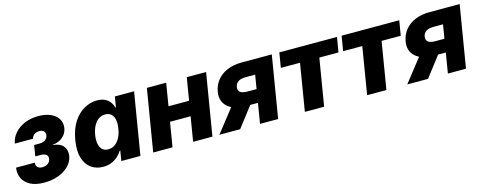

<svg xmlns="http://www.w3.org/2000/svg" viewBox="-28 -1091 4096 1636"><g transform="rotate(-15 2019.5 -272.5)"><path d="M215.8 7.8Q141.6 7.8 94.5 -17.6Q47.4 -43 27.8 -85Q8.3 -127 16.1 -177.7H181.6Q177.2 -152.3 192.1 -137.7Q207 -123 235.4 -123Q254.9 -123 270.3 -129.9Q285.6 -136.7 295.2 -148.4Q304.7 -160.2 307.1 -174.3Q312 -201.2 295.2 -214.6Q278.3 -228 245.1 -228H199.2L214.8 -324.2H260.7Q292 -324.2 312.3 -337.6Q332.5 -351.1 336.9 -377Q340.3 -398.9 327.4 -413.1Q314.5 -427.2 288.1 -427.2Q261.2 -427.2 242.9 -414.3Q224.6 -401.4 220.2 -378.4H59.1Q67.9 -428.7 102.3 -468.3Q136.7 -507.8 190.7 -530.5Q244.6 -553.2 311.5 -553.2Q375 -553.2 420.2 -533Q465.3 -512.7 486.6 -477.3Q507.8 -441.9 500.5 -395.5Q492.2 -348.1 455.3 -318.6Q418.5 -289.1 368.2 -285.6V-283.2Q432.6 -277.3 460.2 -242.2Q487.8 -207 479.5 -156.7Q471.7 -108.9 435.5 -71.8Q399.4 -34.7 342.8 -13.4Q286.1 7.8 215.8 7.8Z M736.8 7.8Q676.3 7.8 631.8 -23.7Q587.4 -55.2 568.1 -117.7Q548.8 -180.2 564 -272.5Q580.1 -368.7 620.8 -430.7Q661.6 -492.7 716.6 -522.7Q771.5 -552.7 828.6 -552.7Q872.1 -552.7 900.4 -538.1Q928.7 -523.4 944.8 -500.2Q960.9 -477.1 966.8 -452.1H970.7L986.3 -545.9H1155.8L1065.4 0H897L911.6 -88.4H906.2Q891.6 -63.5 867.4 -41.5Q843.3 -19.5 810.8 -5.9Q778.3 7.8 736.8 7.8ZM816.9 -125Q849.6 -125 875.7 -143.6Q901.9 -162.1 919.4 -195.1Q937 -228 943.8 -272.5Q951.7 -317.9 945.1 -350.8Q938.5 -383.8 918.5 -401.6Q898.4 -419.4 865.7 -419.4Q832.5 -419.4 806.9 -401.1Q781.2 -382.8 763.9 -349.9Q746.6 -316.9 739.3 -272.5Q731.9 -228.5 738.3 -195.1Q744.6 -161.6 764.4 -143.3Q784.2 -125 816.9 -125Z M1636.2 -346.7 1615.2 -215.8H1335.4L1356.9 -346.7ZM1439 -545.9 1348.6 0H1178.2L1268.6 -545.9ZM1791 -545.9 1700.7 0H1530.3L1620.6 -545.9Z M2280.3 0H2120.6L2189 -416H2106.9Q2063 -416 2039.6 -400.6Q2016.1 -385.3 2010.7 -354.5Q2006.3 -324.7 2025.1 -309.3Q2043.9 -293.9 2088.9 -293.9H2234.9L2215.8 -177.7H2049.3Q1938 -177.7 1884 -226.3Q1830.1 -274.9 1843.3 -356.9Q1853 -414.1 1887.5 -456.8Q1921.9 -499.5 1977.1 -522.7Q2032.2 -545.9 2104.5 -545.9H2370.6ZM1945.3 0H1762.2L1959 -251H2138.2Z M2516.1 0 2584.5 -415H2415.5L2437 -545.9H2945.8L2923.8 -415H2754.9L2686 0Z M3065.4 0 3133.8 -415H2964.8L2986.3 -545.9H3495.1L3473.1 -415H3304.2L3235.4 0Z M3937.5 0H3777.8L3846.2 -416H3764.2Q3720.2 -416 3696.8 -400.6Q3673.3 -385.3 3668 -354.5Q3663.6 -324.7 3682.4 -309.3Q3701.2 -293.9 3746.1 -293.9H3892.1L3873 -177.7H3706.5Q3595.2 -177.7 3541.3 -226.3Q3487.3 -274.9 3500.5 -356.9Q3510.3 -414.1 3544.7 -456.8Q3579.1 -499.5 3634.3 -522.7Q3689.5 -545.9 3761.7 -545.9H4027.8ZM3602.5 0H3419.4L3616.2 -251H3795.4Z"/></g></svg>

Font: Inter ExtraBold
Style: Italic
Weight: 800
Italic angle: -9.3988°
Designer: Rasmus Andersson
Foundry: rsms
Version: Version 4.001;git-66647c0bb